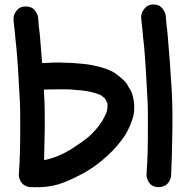

<svg xmlns="http://www.w3.org/2000/svg" viewBox="-20 -800 841 840"><path d="M68.4 -10.7C72.3 -2 78.1 4.9 85.9 9.8C92.8 14.6 101.6 17.6 112.3 18.6H125C127 18.6 128.9 18.6 131.8 19.5C136.7 18.6 140.6 18.6 145.5 18.6C148.4 19.5 150.4 19.5 152.3 19.5C155.3 19.5 157.2 19.5 159.2 18.6C194.3 17.6 227.5 10.7 259.8 -2C292 -14.6 323.2 -30.3 353.5 -46.9C388.7 -67.4 420.9 -91.8 450.2 -119.1C479.5 -145.5 505.9 -175.8 528.3 -210C543.9 -236.3 555.7 -263.7 563.5 -293C566.4 -305.7 567.4 -318.4 567.4 -331.1C567.4 -349.6 564.5 -367.2 559.6 -384.8C556.6 -395.5 552.7 -403.3 549.8 -408.2C545.9 -413.1 541 -421.9 534.2 -434.6C524.4 -447.3 507.8 -461.9 485.4 -478.5C462.9 -494.1 426.8 -506.8 375 -516.6C356.4 -519.5 338.9 -521.5 320.3 -522.5C311.5 -523.4 303.7 -524.4 294.9 -524.4C285.2 -525.4 275.4 -525.4 266.6 -525.4C255.9 -526.4 244.1 -526.4 232.4 -526.4C220.7 -526.4 209 -526.4 197.3 -525.4C186.5 -524.4 174.8 -524.4 164.1 -524.4C163.1 -537.1 162.1 -550.8 161.1 -564.5C160.2 -577.1 159.2 -588.9 158.2 -599.6C157.2 -612.3 156.2 -624 155.3 -635.7C154.3 -650.4 152.3 -665 150.4 -679.7C149.4 -694.3 147.5 -710 146.5 -724.6C145.5 -733.4 141.6 -741.2 135.7 -750C129.9 -758.8 123 -764.6 115.2 -767.6C108.4 -770.5 101.6 -771.5 93.8 -771.5H86.9C76.2 -770.5 68.4 -767.6 61.5 -762.7C54.7 -756.8 48.8 -749 43.9 -740.2C41 -733.4 39.1 -725.6 39.1 -718.8V-713.9C40 -699.2 42 -684.6 43.9 -669.9C44.9 -655.3 46.9 -640.6 47.9 -626C48.8 -615.2 50.8 -603.5 51.8 -590.8C52.7 -580.1 53.7 -568.4 54.7 -555.7C57.6 -521.5 59.6 -487.3 61.5 -452.1C63.5 -418 65.4 -382.8 67.4 -347.7C68.4 -324.2 68.4 -300.8 68.4 -277.3V-243.2C68.4 -207 68.4 -171.9 67.4 -137.7C66.4 -120.1 66.4 -103.5 65.4 -86.9L62.5 -37.1V-34.2C62.5 -26.4 64.5 -18.6 68.4 -10.7ZM627 -10.7C630.9 -2 636.7 5.9 644.5 10.7C651.4 15.6 660.2 17.6 670.9 18.6H674.8C683.6 18.6 691.4 16.6 698.2 13.7C706.1 10.7 712.9 4.9 718.8 -3.9C724.6 -12.7 727.5 -22.5 728.5 -31.2C731.4 -85 732.4 -138.7 733.4 -192.4C734.4 -219.7 734.4 -247.1 734.4 -273.4C734.4 -299.8 734.4 -327.1 733.4 -353.5C732.4 -389.6 730.5 -425.8 727.5 -461.9C725.6 -498 722.7 -534.2 719.7 -570.3C718.8 -583 717.8 -594.7 716.8 -606.4C715.8 -618.2 714.8 -629.9 713.9 -642.6C712.9 -657.2 710.9 -671.9 709 -686.5C708 -702.1 706.1 -716.8 705.1 -731.4C704.1 -740.2 700.2 -749 694.3 -757.8C688.5 -766.6 681.6 -772.5 673.8 -776.4C667 -779.3 660.2 -780.3 652.3 -780.3H645.5C634.8 -779.3 627 -775.4 620.1 -770.5C613.3 -764.6 607.4 -756.8 602.5 -748C599.6 -740.2 597.7 -733.4 597.7 -726.6V-721.7C598.6 -707 600.6 -691.4 602.5 -676.8C603.5 -662.1 605.5 -647.5 606.4 -632.8C607.4 -622.1 609.4 -610.4 610.4 -597.7C611.3 -585.9 612.3 -574.2 613.3 -561.5C616.2 -527.3 618.2 -492.2 620.1 -457L626 -351.6C627 -327.1 627 -303.7 627 -280.3V-245.1C627 -209 627 -173.8 626 -138.7C625 -121.1 625 -104.5 624 -87.9L621.1 -38.1V-35.2C621.1 -26.4 623 -18.6 627 -10.7ZM176.8 -408.2C207 -409.2 238.3 -409.2 268.6 -409.2C283.2 -409.2 298.8 -408.2 313.5 -406.2C329.1 -405.3 344.7 -404.3 359.4 -401.4C370.1 -399.4 379.9 -397.5 389.6 -394.5C399.4 -391.6 409.2 -388.7 418.9 -384.8C422.9 -381.8 426.8 -379.9 429.7 -377C434.6 -374 437.5 -371.1 440.4 -367.2L443.4 -361.3C446.3 -356.4 447.3 -353.5 448.2 -352.5C449.2 -350.6 450.2 -347.7 450.2 -344.7V-335.9C450.2 -324.2 448.2 -312.5 443.4 -301.8C438.5 -291 432.6 -281.2 427.7 -271.5C410.2 -244.1 389.6 -220.7 366.2 -200.2C341.8 -180.7 316.4 -163.1 290 -146.5C268.6 -133.8 246.1 -122.1 222.7 -113.3C206.1 -107.4 189.5 -102.5 172.9 -99.6C173.8 -129.9 173.8 -160.2 174.8 -190.4C175.8 -216.8 175.8 -244.1 175.8 -270.5C175.8 -296.9 175.8 -323.2 174.8 -349.6L171.9 -408.2H176.8Z"/></svg>

Font: Citrustime FakeCyr
Style: Regular
Weight: 400
Version: Version 1.1